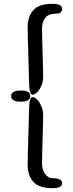

<svg xmlns="http://www.w3.org/2000/svg" viewBox="-20 -811 378 1001"><path d="M138 -310Q138 -281 88 -281Q38 -281 38 -310Q38 -339 88 -339Q138 -340 138 -310ZM132 -368 125 -616Q124 -642 124 -669Q124 -726 156 -760Q186 -791 252 -791Q304 -791 304 -766Q304 -740 275 -740Q231 -740 215 -716.5Q199 -693 199 -663Q199 -637 200 -611L204 -460Q205 -434 205 -408Q205 -379 189.5 -351Q174 -323 154 -317.5Q134 -312 132 -368ZM132 -254Q134 -310 154 -304.5Q174 -299 189.5 -270Q205 -241 205 -213Q205 -187 204 -161L200 -10Q199 16 199 42Q199 72 215 95Q231 118 252 118Q304 118 304 144Q304 170 255 170Q186 170 156 139Q124 105 124 47Q124 21 125 -5Z"/></svg>

Font: Resource Han Rounded JP
Style: Regular
Weight: 400
Designer: Cyano Hao (round all glyphs); Ryoko NISHIZUKA 西塚涼子 (kana, bopomofo & ideographs); Paul D. Hunt (Latin, Greek & Cyrillic)
Foundry: Cyano Hao
Version: 0.990